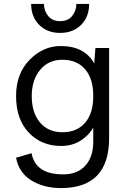

<svg xmlns="http://www.w3.org/2000/svg" viewBox="-20 -745 670 980"><path d="M435 -725Q435 -659 394 -618Q353 -577 287 -577Q221 -577 180 -618Q139 -659 139 -725H204Q205 -688 226.5 -662.5Q248 -637 287 -637Q326 -637 347.5 -662.5Q369 -688 370 -725ZM291 215Q203 215 139.5 175.5Q76 136 62 60L141 37Q161 145 302 145Q376 145 416 100Q456 55 456 -21V-94Q432 -52 389.5 -26Q347 0 292 0Q191 0 126.5 -68.5Q62 -137 62 -255Q62 -369 131 -439.5Q200 -510 290 -510Q412 -510 461 -421L467 -500H537V-40Q537 215 291 215ZM299 -440Q227 -440 184.5 -388Q142 -336 142 -255Q142 -170 184 -120Q226 -70 299 -70Q372 -70 414 -118Q456 -166 456 -255Q456 -344 414 -392Q372 -440 299 -440Z"/></svg>

Font: Elaine Sans
Style: Regular
Weight: 400
Designer: Wei Huang
Foundry: Wei Huang
Version: Version 2.001;December 24, 2019;FontCreator 12.0.0.2547 64-b